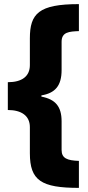

<svg xmlns="http://www.w3.org/2000/svg" viewBox="-20 -744 427 932"><path d="M363 168V37C307 35 279 25 279 -16V-155C279 -227 249 -262 181 -275V-281C248 -292 279 -328 279 -404V-541C279 -589 316 -591 363 -593V-724C168 -724 125 -678 125 -558V-428C125 -373 86 -345 18 -345V-210C84 -210 125 -182 125 -127V0C125 132 180 168 363 168Z"/></svg>

Font: Noto Sans Hebrew Condensed Black
Style: Regular
Weight: 900
Width: 3
Designer: Monotype Design Team
Foundry: Monotype Imaging Inc.
Version: Version 2.004